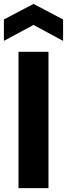

<svg xmlns="http://www.w3.org/2000/svg" viewBox="-33 -966 344 986"><path d="M291 -756 139 -838 -13 -756V-866L139 -946L291 -866ZM62 -700H216V0H62Z"/></svg>

Font: Albert Sans ExtraBold
Style: Regular
Weight: 800
Designer: Andreas Rasmussen
Foundry: a.Foundry
Version: Version 1.025